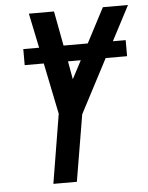

<svg xmlns="http://www.w3.org/2000/svg" viewBox="-53 -778 633 822"><g transform="rotate(-5 264.0 -367.5)"><path d="M143 0 192 -297 147 -517H65V-586H133L102 -735H210L238 -586H342L420 -735H528L450 -586H505V-517H413L292 -286L244 0ZM265 -439 306 -517H251Z"/></g></svg>

Font: Iosevka SS04 Semibold
Style: Italic
Weight: 600
Italic angle: -9°
Monospace: yes
Designer: Belleve Invis
Foundry: Belleve Invis
Version: Version 19.0.0; ttfautohint (v1.8.4)